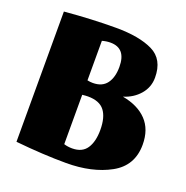

<svg xmlns="http://www.w3.org/2000/svg" viewBox="-122 -777 869 899"><g transform="rotate(20 312.0 -327.5)"><path d="M446 -373Q524 -359 567 -314Q610 -269 610 -193Q610 -88 520.5 -39Q431 10 302 10Q188 10 50 -4V-653Q187 -665 306 -665Q422 -665 489.5 -632Q557 -599 557 -508Q557 -460 526 -424Q495 -388 446 -373ZM291 -385Q338 -385 360.5 -415.5Q383 -446 383 -498Q383 -591 305 -591Q285 -591 264 -585V-388Q278 -385 291 -385ZM305 -64Q355 -64 377.5 -98Q400 -132 400 -190Q400 -253 375 -285.5Q350 -318 292 -318Q282 -318 264 -316V-70Q283 -64 305 -64Z"/></g></svg>

Font: Sansita ExtraBold
Style: Regular
Weight: 800
Designer: Pablo Cosgaya
Foundry: Omnibus-Type
Version: Version 1.006